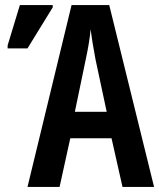

<svg xmlns="http://www.w3.org/2000/svg" viewBox="-20 -734 625 754"><path d="M461 0 418 -191H256L214 0H88L261 -714H409L585 0ZM355 -501Q349 -533 344 -563.5Q339 -594 336 -619Q331 -566 317 -502L274 -295H399ZM10 -544V-556L58 -714H187V-705L88 -544Z"/></svg>

Font: Noto Sans ExtraCondensed SemiBold
Style: Regular
Weight: 600
Width: 2
Designer: Monotype Design Team
Foundry: Monotype Imaging Inc.
Version: Version 2.013; ttfautohint (v1.8.4.7-5d5b)